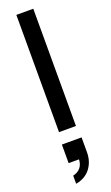

<svg xmlns="http://www.w3.org/2000/svg" viewBox="-195 -757 640 1108"><g transform="rotate(-20 125.0 -203.0)"><path d="M73 0V-720H177V0ZM64 314V264Q95 257 111.5 236Q128 215 128 180L165 187H64V73H185V164Q185 221 154 262Q123 303 64 314Z"/></g></svg>

Font: Instrument Sans Medium
Style: Regular
Weight: 500
Designer: Rodrigo Fuenzalida
Foundry: fragTYPE
Version: Version 1.000;gftools[0.9.28]